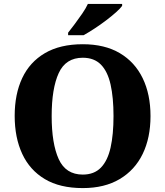

<svg xmlns="http://www.w3.org/2000/svg" viewBox="-20 -951 844 981"><path d="M403 10Q286 10 209 -36Q132 -82 93.5 -165Q55 -248 55 -359Q55 -470 93.5 -552Q132 -634 209.5 -679.5Q287 -725 403 -725Q515 -725 592 -679.5Q669 -634 709 -551.5Q749 -469 749 -358Q749 -247 709 -164.5Q669 -82 591.5 -36Q514 10 403 10ZM403 -59Q461 -59 495.5 -94.5Q530 -130 545 -197Q560 -264 560 -358Q560 -452 545 -519Q530 -586 495.5 -621Q461 -656 403 -656Q316 -656 280 -577.5Q244 -499 244 -358Q244 -217 280 -138Q316 -59 403 -59ZM328 -784Q343 -803 362.5 -829Q382 -855 400.5 -882Q419 -909 429 -931H604V-921Q595 -908 572.5 -888Q550 -868 521 -846Q492 -824 462 -804.5Q432 -785 407 -771H328Z"/></svg>

Font: Noto Serif Tibetan ExtraBold
Style: Regular
Weight: 800
Version: Version 2.103